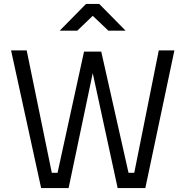

<svg xmlns="http://www.w3.org/2000/svg" viewBox="-20 -951 940 971"><path d="M115 -696 242 -77H271L405 -690H492L630 -77H659L783 -696H862L715 0H575L449 -581L327 0H188L36 -696ZM415 -931H482L615 -796H528L449 -871L371 -796H282Z"/></svg>

Font: Panefresco 400wt
Style: Regular
Weight: 400
Foundry: Campivisivi & Chank Co
Version: Version 1.002